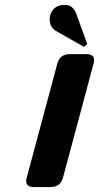

<svg xmlns="http://www.w3.org/2000/svg" viewBox="-20 -756 400 776"><path d="M116.7 0Q85.9 0 85.9 -24.4Q85.9 -29.8 88.4 -39.1L211.4 -498Q221.7 -537.1 261.2 -537.1H329.6Q360.4 -537.1 360.4 -512.7Q360.4 -507.3 357.9 -498L234.9 -39.1Q224.6 0 185.1 0ZM242.2 -736.3Q275.4 -736.3 289.1 -698.2L332.5 -578.1L319.8 -566.4L208 -629.9Q180.7 -645.5 180.7 -677.7Q180.7 -701.2 195.8 -718.3Q211.9 -736.3 242.2 -736.3Z"/></svg>

Font: Cursive Sans
Style: Bold
Weight: 700
Italic angle: -15°
Designer: Wojciech Kalinowski "wmk69" (wmk69@o2.pl)
Foundry: Wojciech Kalinowski "wmk69" (wmk69@o2.pl)
Version: Wersja 3.1.0; 2022-02-18